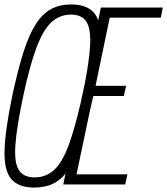

<svg xmlns="http://www.w3.org/2000/svg" viewBox="-34 -834 756 868"><path d="M121 14Q50 14 17 -24.5Q-16 -63 -13.5 -154Q-11 -245 22 -403Q47 -520 72.5 -599.5Q98 -679 128.5 -726Q159 -773 198 -793.5Q237 -814 288 -814Q359 -814 392 -775Q403 -762 410 -742L422 -800H702L693 -754H462L398 -446H536L526 -400H388Q387 -396 386 -392Q379 -360 372 -331L312 -46H542L532 0H252L262 -49Q239 -21 211 -6Q172 14 121 14ZM122 -32Q174 -32 211 -66Q248 -100 278 -182Q303 -251 329 -362L350 -459Q369 -559 373 -622Q378 -701 357.5 -734.5Q337 -768 287 -768Q236 -768 198.5 -733.5Q161 -699 130.5 -617.5Q100 -536 70 -395Q41 -257 35.5 -177.5Q30 -98 51.5 -65Q73 -32 122 -32Z"/></svg>

Font: Victor Mono Thin Thin
Style: Italic
Weight: 250
Italic angle: -12°
Monospace: yes
Version: Version 1.561;gftools[0.9.30]